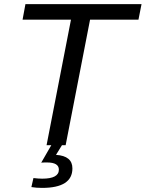

<svg xmlns="http://www.w3.org/2000/svg" viewBox="-20 -708 710 936"><path d="M655 -612H419L300 0H207L326 -612H90L104 -688H670ZM282 0 253 47Q333 52 333 113Q333 208 185 208Q157 208 133 204L143 160Q167 163 186 163Q267 163 267 119Q267 84 209 84Q186 84 181 85L230 0Z"/></svg>

Font: Libra Sans
Style: Italic
Weight: 400
Italic angle: -12°
Foundry: Context Ltd
Version: Version 1.002